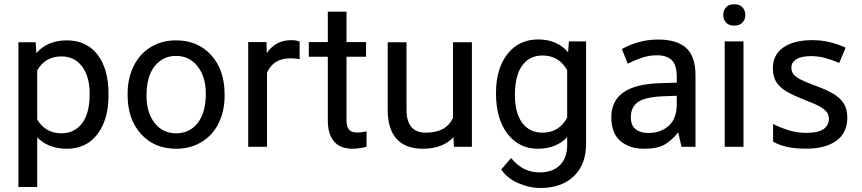

<svg xmlns="http://www.w3.org/2000/svg" viewBox="-20 -705 4138 922"><path d="M374 -112.8Q410.6 -160.6 410.6 -254.9Q410.6 -337.9 374 -386.2Q337.9 -434.1 274.9 -434.1Q197.3 -434.1 158.7 -367.2V-131.3Q197.3 -64.9 275.9 -64.9Q337.9 -65.4 374 -112.8ZM501 -253.4V-245.6Q501 -131.3 448.2 -61Q394.5 9.3 302.2 9.3Q211.9 9.3 158.7 -45.4V190.9V192.9H156.2H70.3H68.4V190.9V-500V-502H70.3H148.9H150.9L151.4 -500L154.8 -450.2Q208.5 -511.2 301.3 -511.2Q394.5 -511.2 448.2 -442.9Q501 -374.5 501 -253.4Z M683.6 -245.6Q683.6 -164.1 722.7 -114.3Q761.2 -64.9 825.7 -64.9Q891.1 -64.9 929.7 -114.7Q968.3 -165 968.3 -255.4Q968.3 -336.9 928.7 -386.7Q889.6 -436.5 825.2 -436.5Q761.7 -436.5 722.7 -387.2Q683.6 -337.9 683.6 -245.6ZM592.8 -249.5V-255.4Q592.8 -329.1 622.1 -388.2Q651.4 -447.3 704.1 -479Q757.3 -511.2 825.2 -511.2Q930.2 -511.2 994.6 -439.9Q1058.6 -369.1 1058.6 -251.5V-245.6Q1058.6 -172.4 1030.3 -114.3Q1002 -56.2 948.7 -23.4Q921.9 -7.3 891.1 1Q860.4 9.3 825.7 9.3Q721.2 9.3 656.7 -62Q592.8 -132.8 592.8 -249.5Z M1418.9 -420.9 1416.5 -421.4Q1397 -424.8 1375.5 -424.8Q1375 -424.8 1374.5 -424.8Q1292 -424.8 1262.2 -355.5V-2V0H1259.8H1173.8H1171.9V-2V-501V-502.9H1173.8H1257.8H1259.8V-501L1261.2 -450.2Q1303.7 -512.2 1378.4 -512.2H1378.9Q1404.3 -512.2 1417.5 -505.4L1418.9 -504.9V-503.4V-423.8Z M1644 -648.9V-646.5V-502.9H1735.8H1737.8V-500.5V-435.1V-432.6H1735.8H1644V-126Q1644 -97.2 1656.2 -82.5Q1668 -68.4 1697.3 -68.4Q1697.3 -68.4 1697.8 -68.4Q1711.9 -68.4 1737.8 -73.7L1740.2 -74.7V-71.8V-2V-0.5L1738.8 0Q1704.6 9.3 1672.4 9.3Q1613.8 9.3 1584 -25.9Q1554.2 -61 1554.2 -125.5V-432.6H1464.8H1462.9V-434.6V-500.5V-502.9H1464.8H1554.2V-646.5V-648.9H1556.2H1642.1Z M2159.7 -2 2157.7 -46.4Q2106 9.3 2010.3 9.3Q1927.7 9.3 1884.8 -37.6Q1842.3 -84.5 1841.8 -175.8V-499.5V-502H1844.2H1929.7H1932.1V-499.5V-178.7Q1932.1 -67.9 2024.4 -67.9Q2122.6 -67.9 2155.3 -138.7V-499.5V-502H2157.7H2243.7H2246.1V-499.5V-2V0H2243.7H2161.6H2159.7Z M2487.8 -390.6Q2452.6 -342.3 2452.6 -247.6Q2452.6 -163.6 2487.3 -115.7Q2522 -68.4 2584.5 -67.9Q2665 -67.9 2703.6 -140.1V-368.2Q2664.1 -438.5 2585.4 -438.5Q2522.9 -438.5 2487.8 -390.6ZM2417 -62.5Q2361.8 -134.3 2361.8 -257.3Q2361.8 -375.5 2416.5 -445.3Q2471.7 -515.6 2564 -515.6Q2655.3 -515.6 2708 -454.1L2711.9 -504.4V-506.3H2713.9H2792.5H2794.4V-503.9V-14.2Q2794.4 84 2736.3 140.6Q2677.2 197.3 2577.1 197.8Q2521.5 197.8 2468.3 174.3Q2415.5 150.9 2387.7 109.9L2386.7 108.4L2388.2 107.4L2432.6 55.7L2434.1 53.7L2436 55.7Q2491.2 123 2570.8 123Q2633.3 123 2668.5 88.4Q2703.6 53.7 2703.6 -9.3V-46.4Q2650.9 9.3 2563 9.3Q2472.7 9.3 2417 -62.5Z M3190.4 -100.1Q3229.5 -133.8 3230 -205.1V-245.1L3163.6 -242.7Q3075.2 -238.8 3042 -213.9Q3009.3 -189 3009.3 -143.1Q3009.3 -103 3031.7 -85Q3054.7 -66.4 3092.3 -66.4Q3150.9 -65.9 3190.4 -100.1ZM2969.7 -471.2Q3002 -489.3 3045.9 -502.4Q3090.3 -515.1 3140.1 -515.1Q3231.4 -515.1 3275.9 -474.1Q3319.8 -433.1 3319.8 -343.3V-4.4V-2V0H3317.4H3315.4H3256.3H3254.4H3252.4V-2L3252 -3.4L3236.8 -69.3Q3205.6 -30.3 3171.4 -10.7Q3153.3 -0.5 3128.4 4.4Q3103.5 9.3 3071.8 9.3Q3003.9 9.3 2960 -27.3Q2915.5 -64.5 2915.5 -142.6Q2915.5 -219.2 2972.7 -260.7Q3029.8 -301.8 3151.4 -305.7L3230 -308.1V-333.5Q3230 -393.6 3205.6 -416.5Q3181.2 -439.5 3135.3 -439.5Q3098.1 -439.5 3063.5 -428.2Q3028.8 -416.5 2999 -401.4L2997.1 -400.4L2994.6 -399.4L2993.7 -401.4L2992.7 -403.8L2967.8 -465.8L2966.8 -467.8L2965.8 -469.2L2967.8 -470.2Z M3466.3 -669.4Q3479.5 -684.6 3505.6 -684.6Q3531.7 -684.6 3545.4 -669.7Q3559.1 -654.8 3559.1 -633.1Q3559.1 -611.3 3545.4 -596.7Q3531.7 -582 3505.9 -582Q3480 -582 3466.6 -596.7Q3453.1 -611.3 3453.1 -633.1Q3453.1 -654.8 3466.3 -669.4ZM3550.3 0H3547.9H3462.4H3460V-2V-503.9V-506.3H3462.4H3547.9H3550.3V-503.9V-2Z M3981.4 -254.9Q4013.7 -235.8 4031.2 -209Q4048.8 -181.6 4048.8 -140.6Q4048.8 -66.9 3996.1 -28.8Q3969.7 -9.8 3933.1 -0.5Q3896 9.3 3849.6 8.8Q3797.4 8.8 3759.8 0.5Q3722.2 -8.3 3694.8 -23.4L3693.4 -24.4L3692.4 -24.9V-25.9V-27.3V-102.5V-106.4V-109.9L3695.8 -108.4L3699.2 -106.4Q3728 -91.8 3768.6 -79.1Q3809.1 -66.9 3851.6 -66.9Q3909.7 -66.9 3935.5 -85.4Q3960.4 -104 3960.4 -134.8Q3960.4 -151.9 3951.2 -165.5Q3941.4 -179.2 3916.5 -193.4Q3890.6 -208 3841.8 -226.1Q3794.9 -244.6 3761.2 -263.2Q3727.5 -282.2 3709.5 -308.6Q3691.4 -335.4 3691.4 -377.4Q3691.4 -442.4 3742.2 -477.5Q3793.5 -512.2 3879.9 -512.2Q3925.8 -512.2 3964.8 -502.4Q4002.9 -493.2 4036.6 -478L4038.6 -477.1L4040.5 -476.1L4040 -474.1L4039.1 -472.2L4011.7 -406.7L4010.7 -404.3L4010.3 -402.3L4007.8 -403.3L4005.9 -404.3Q3976.1 -417.5 3943.4 -426.3Q3909.7 -435.5 3875 -435.5Q3828.1 -435.5 3803.7 -420.4Q3780.3 -405.8 3780.3 -380.4Q3780.3 -360.8 3791 -347.7Q3802.2 -334 3828.1 -321.3Q3855 -308.1 3902.3 -291Q3949.7 -273.4 3981.4 -254.9Z"/></svg>

Font: MAUL
Style: Regular
Weight: 400
Designer: MAUL
Version: Version 1.0; 2020; ttfautohint (v1.8.3)